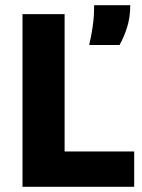

<svg xmlns="http://www.w3.org/2000/svg" viewBox="-20 -714 543 734"><path d="M66 0V-660H227V0ZM95 0V-135H493V0ZM321 -542Q330 -582 334 -610Q338 -638 339 -659Q340 -680 340 -694H478Q478 -648 466 -610Q454 -572 437 -542Z"/></svg>

Font: Bricolage Grotesque 24pt ExtraBold
Style: Regular
Weight: 800
Designer: Mathieu Triay
Foundry: Atelier Triay
Version: Version 1.001;gftools[0.9.33.dev8+g029e19f]